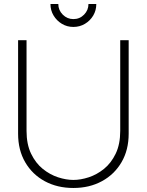

<svg xmlns="http://www.w3.org/2000/svg" viewBox="-20 -920 730 955"><path d="M345 -786Q313.5 -786 287.8 -801.5Q262 -817 246.5 -842.8Q231 -868.5 231 -900H270Q270 -869.5 292.2 -847.2Q314.5 -825 345 -825Q376.5 -825 398.2 -847.2Q420 -869.5 420 -900H459Q459 -868.5 443.8 -842.8Q428.5 -817 402.5 -801.5Q376.5 -786 345 -786ZM345 15Q265 15 203 -18.5Q141 -52 105.5 -112.8Q70 -173.5 70 -255V-720H112V-269Q112 -202.5 134.5 -155.8Q157 -109 192.5 -80.2Q228 -51.5 268.5 -38.2Q309 -25 345 -25Q381 -25 421.5 -38.2Q462 -51.5 497.5 -80.2Q533 -109 555.5 -155.8Q578 -202.5 578 -269V-720H620V-255Q620 -174 584.5 -113.2Q549 -52.5 487 -18.8Q425 15 345 15Z"/></svg>

Font: Manrope ExtraLight
Style: Regular
Weight: 200
Designer: Mikhail Sharanda
Foundry: Mikhail Sharanda
Version: Version 4.505